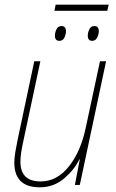

<svg xmlns="http://www.w3.org/2000/svg" viewBox="-20 -788 496 818"><path d="M149 10Q209 10 253 -27.5Q297 -65 318 -109H320L299 0H320L432 -527H406L346 -247Q325 -144 274 -79.5Q223 -15 153 -15Q67 -15 67 -99Q67 -118 70.5 -140Q74 -162 79 -185L152 -527H126L55 -192Q50 -168 45.5 -141.5Q41 -115 41 -96Q41 10 149 10ZM212 -742H437L443 -768H217ZM233 -614Q248 -614 254.5 -628Q261 -642 261 -655Q261 -677 242 -677Q227 -677 220.5 -663Q214 -649 214 -636Q214 -614 233 -614ZM373 -614Q387 -614 394 -628Q401 -642 401 -655Q401 -677 382 -677Q367 -677 360.5 -663Q354 -649 354 -636Q354 -614 373 -614Z"/></svg>

Font: Noto Sans UI SemiCondensed Thin
Style: Italic
Weight: 250
Width: 4
Italic angle: -12°
Designer: Monotype Design Team
Foundry: Monotype Imaging Inc.
Version: Version 1.901